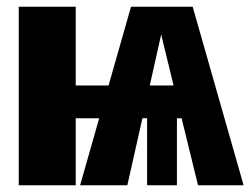

<svg xmlns="http://www.w3.org/2000/svg" viewBox="-20 -553 747 573"><path d="M571 0 522 -200H508V0H419V-200H405L360 0H219L276 -200H206V0H36V-533H206V-298H304L371 -533H555L707 0ZM427 -298H498L461 -450Z"/></svg>

Font: Fira Sans Extra Condensed ExtraBold
Style: Regular
Weight: 800
Width: 1
Designer: Carrois Corporate & Edenspiekermann AG
Foundry: Carrois Corporate GbR & Edenspiekermann AG
Version: Version 4.203